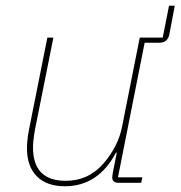

<svg xmlns="http://www.w3.org/2000/svg" viewBox="-20 -637 629 669"><path d="M472 0H394Q371 0 371 -19Q371 -23 373 -35L387 -105H384Q322 12 206 12Q143 12 108.5 -22.5Q74 -57 74 -120Q74 -150 81 -185L145 -506H166L102 -186Q95 -147 95 -123Q95 -7 209 -7Q289 -7 342 -69Q392 -128 405 -194L467 -506H547L569 -617H589L570 -517Q564 -488 535 -488H484L391 -19H476Z"/></svg>

Font: IBM Plex Sans Thin
Style: Italic
Weight: 100
Italic angle: -11.31°
Designer: Mike Abbink, Paul van der Laan, Pieter van Rosmalen
Foundry: Bold Monday
Version: Version 3.0